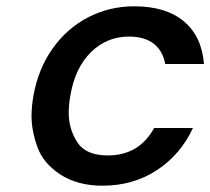

<svg xmlns="http://www.w3.org/2000/svg" viewBox="-20 -580 667 609"><path d="M86 -276Q101 -361 146.5 -425.5Q192 -490 259.5 -525Q327 -560 406 -560Q506 -560 563 -512.5Q620 -465 627 -377H504Q497 -418 468 -441Q439 -464 389 -464Q319 -464 268.5 -414.5Q218 -365 203 -276Q198 -247 198 -222Q198 -171 225 -129Q252 -87 322 -87Q421 -87 469 -174H592Q553 -90 478 -40.5Q403 9 305 9Q226 9 171.5 -26.5Q117 -62 98.5 -114Q80 -166 80 -212Q80 -242 86 -276Z"/></svg>

Font: Fz Poppins Med
Style: Italic
Weight: 500
Italic angle: -10°
Designer: Ninad Kale (Devanagari), Jonny Pinhorn (Latin)
Foundry: Indian Type Foundry
Version: Vit hóa bi Vntype.Com & FontZin.Com